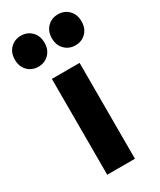

<svg xmlns="http://www.w3.org/2000/svg" viewBox="-222 -811 732 876"><g transform="rotate(-30 143.5 -373.0)"><path d="M71 0V-505H217V0ZM47 -583.5Q13 -583.5 -9.2 -605.8Q-31.5 -628 -31.5 -665Q-31.5 -702 -9.2 -724.2Q13 -746.5 47 -746.5Q79.5 -746.5 102 -724.2Q124.5 -702 124.5 -665Q124.5 -628 102 -605.8Q79.5 -583.5 47 -583.5ZM241.5 -583.5Q208.5 -583.5 186 -605.8Q163.5 -628 163.5 -665Q163.5 -702 186 -724.2Q208.5 -746.5 241.5 -746.5Q275 -746.5 297.2 -724.2Q319.5 -702 319.5 -665Q319.5 -628 297.2 -605.8Q275 -583.5 241.5 -583.5Z"/></g></svg>

Font: Geologica Cursive SemiBold
Style: Regular
Weight: 600
Designer: Sindre Bremnes, Frode Helland
Foundry: Monokrom Skriftforlag AS
Version: Version 1.010;gftools[0.9.28]